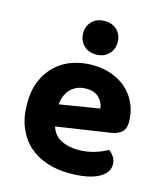

<svg xmlns="http://www.w3.org/2000/svg" viewBox="-109 -789 760 887"><g transform="rotate(15 271.5 -346.0)"><path d="M186 -177Q200 -135 235 -117.5Q270 -100 316 -100Q358 -100 395 -111.5Q432 -123 455 -137Q470 -127 480 -111Q490 -95 490 -76Q490 -53 476 -36Q462 -19 437.5 -7.5Q413 4 379.5 9.5Q346 15 306 15Q247 15 197 -1.5Q147 -18 111 -50.5Q75 -83 54.5 -132Q34 -181 34 -247Q34 -311 54.5 -358Q75 -405 109.5 -436Q144 -467 188.5 -481.5Q233 -496 280 -496Q331 -496 373.5 -480.5Q416 -465 446.5 -437Q477 -409 494 -370Q511 -331 511 -285Q511 -253 494 -237Q477 -221 446 -216ZM281 -383Q238 -383 209.5 -356.5Q181 -330 176 -280L367 -311Q365 -337 344 -360Q323 -383 281 -383ZM365 -627Q365 -593 342.5 -570Q320 -547 283 -547Q245 -547 222.5 -570Q200 -593 200 -627Q200 -662 222.5 -684.5Q245 -707 283 -707Q320 -707 342.5 -684.5Q365 -662 365 -627Z"/></g></svg>

Font: Baloo Tammudu 2
Style: Bold
Weight: 700
Designer: Maithili Shingre, Omkar Shende and Ek Type
Foundry: Ek Type
Version: Version 1.640;hotconv 1.0.111;makeotfexe 2.5.65597; ttfautoh